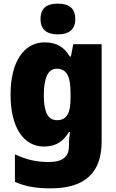

<svg xmlns="http://www.w3.org/2000/svg" viewBox="-20 -796 639 1056"><path d="M298 -776C241 -776 203 -755 203 -691C203 -629 242 -607 298 -607C354 -607 394 -629 394 -691C394 -755 355 -776 298 -776ZM226 -563C113 -563 38 -459 38 -275C38 -93 111 10 222 10C291 10 331 -22 359 -70H365C361 -46 359 -18 359 1V10C359 68 321 95 250 95C177 95 126 82 62 53V204C119 230 179 240 259 240C451 240 539 150 539 -17V-553H383L370 -485H364C334 -535 294 -563 226 -563ZM291 -418C350 -418 368 -372 368 -281V-256C368 -174 348 -135 293 -135C245 -135 221 -177 221 -272C221 -369 245 -418 291 -418Z"/></svg>

Font: Noto Sans Arabic UI SmCn Bk
Style: Regular
Weight: 900
Width: 4
Designer: Monotype Design Team, Nadine Chahine and Nizar Qandah
Foundry: Monotype Imaging Inc.
Version: Version 2.010